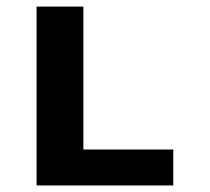

<svg xmlns="http://www.w3.org/2000/svg" viewBox="-20 -567 642 587"><path d="M91.8 -546.9H234.9V-109.9H509.8V0H91.8Z"/></svg>

Font: Hack
Style: Bold
Weight: 700
Monospace: yes
Designer: Christopher Simpkins
Foundry: Christopher Simpkins
Version: Version 2.017